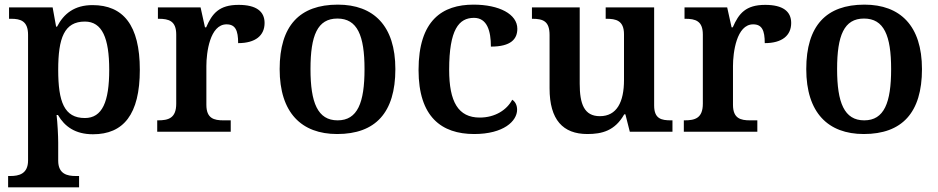

<svg xmlns="http://www.w3.org/2000/svg" viewBox="-20 -568 4046 828"><path d="M15 240H321V191H306C271 191 231 183 231 125V46C231 19 228 -39 224 -72H230C259 -22 305 11 381 11C512 11 583 -74 583 -267C583 -460 511 -546 379 -546C301 -546 255 -509 226 -453H222L207 -536H19V-487H28C68 -487 101 -478 101 -418V124C101 183 60 191 25 191H15ZM346 -59C257 -59 231 -129 231 -267C231 -404 257 -475 346 -475C421 -475 451 -403 451 -267C451 -129 421 -59 346 -59Z M658 0H975V-49H944C903 -49 870 -57 870 -116V-283C870 -341 885 -463 957 -463C995 -463 1007 -437 1007 -382C1082 -382 1121 -415 1121 -469C1121 -519 1085 -547 1009 -547C925 -547 895 -510 869 -450H864L845 -536H661V-487H664C708 -487 740 -478 740 -419V-121C740 -58 706 -49 661 -49H658Z M1434 10C1599 10 1685 -82 1685 -270C1685 -457 1591 -548 1437 -548C1272 -548 1186 -457 1186 -270C1186 -82 1280 10 1434 10ZM1436 -49C1350 -49 1319 -125 1319 -270C1319 -415 1349 -488 1435 -488C1521 -488 1552 -415 1552 -270C1552 -125 1522 -49 1436 -49Z M2025 10C2152 10 2210 -46 2210 -95C2210 -113 2203 -129 2189 -138C2166 -94 2115 -61 2049 -61C1956 -61 1917 -129 1917 -267C1917 -441 1959 -491 2024 -491C2081 -491 2097 -434 2097 -367C2184 -367 2211 -400 2211 -444C2211 -507 2133 -548 2022 -548C1888 -548 1785 -481 1785 -266C1785 -64 1884 10 2025 10Z M2513 10C2576 10 2632 -4 2672 -75H2677L2696 0H2880V-49H2874C2833 -49 2801 -55 2801 -113V-536H2592V-487H2595C2636 -487 2671 -480 2671 -420V-223C2671 -128 2640 -67 2567 -67C2499 -67 2480 -120 2480 -207V-536H2274V-487H2276C2323 -487 2350 -476 2350 -417V-187C2350 -51 2408 10 2513 10Z M2929 0H3246V-49H3215C3174 -49 3141 -57 3141 -116V-283C3141 -341 3156 -463 3228 -463C3266 -463 3278 -437 3278 -382C3353 -382 3392 -415 3392 -469C3392 -519 3356 -547 3280 -547C3196 -547 3166 -510 3140 -450H3135L3116 -536H2932V-487H2935C2979 -487 3011 -478 3011 -419V-121C3011 -58 2977 -49 2932 -49H2929Z M3705 10C3870 10 3956 -82 3956 -270C3956 -457 3862 -548 3708 -548C3543 -548 3457 -457 3457 -270C3457 -82 3551 10 3705 10ZM3707 -49C3621 -49 3590 -125 3590 -270C3590 -415 3620 -488 3706 -488C3792 -488 3823 -415 3823 -270C3823 -125 3793 -49 3707 -49Z"/></svg>

Font: Noto Serif Tamil SemiBold
Style: Regular
Weight: 600
Designer: Indian Type Foundry, Tom Grace, and the Monotype Design Team
Foundry: Monotype Imaging Inc.
Version: Version 2.004